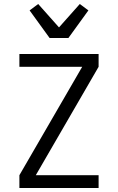

<svg xmlns="http://www.w3.org/2000/svg" viewBox="-20 -940 590 960"><path d="M77 0V-64L391 -606H77V-670H473V-606L159 -64H473V0ZM228 -750 128 -888 171 -920 275 -803 379 -920 422 -888 322 -750Z"/></svg>

Font: Lode
Style: Regular
Weight: 400
Monospace: yes
Designer: Belleve Invis
Foundry: Belleve Invis
Version: Version 29.2.0; ttfautohint (v1.8.3)